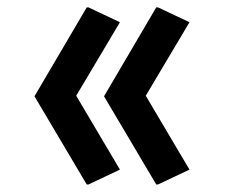

<svg xmlns="http://www.w3.org/2000/svg" viewBox="-20 -647 630 519"><path d="M402.3 -148.4 261.2 -386.7 402.3 -627H407.2L492.2 -586.9L374 -388.2L492.2 -188.5L407.2 -148.4ZM214.4 -148.4 73.2 -386.7 214.4 -627H219.2L304.2 -586.9L186 -388.2L304.2 -188.5L219.2 -148.4Z"/></svg>

Font: Nova Oval
Style: Book
Weight: 400
Version: Version 2.000